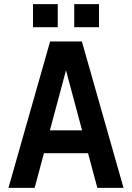

<svg xmlns="http://www.w3.org/2000/svg" viewBox="-20 -911 640 931"><path d="M21 0 223 -710H377L579 0H452L407 -168H193L148 0ZM300 -570 222 -279H378ZM140 -779V-891H260V-779ZM340 -779V-891H460V-779Z"/></svg>

Font: Geist Mono SemiBold
Style: Regular
Weight: 600
Monospace: yes
Designer: Basement.studio, Andrés Briganti, Mateo Zaragoza
Foundry: Basement.studio, Vercel, Andrés Briganti, Guido Ferreyra, Mateo Zaragoza
Version: Version 1.500; ttfautohint (v1.8.4.7-5d5b)